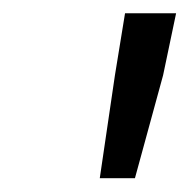

<svg xmlns="http://www.w3.org/2000/svg" viewBox="-20 -691 282 285"><path d="M128.1 -426.5 150.6 -579.3 165.6 -671.3H241.4L222.1 -579.3L180.3 -426.5Z"/></svg>

Font: Source Sans Variable
Style: Italic
Weight: 200
Italic angle: -11°
Designer: Paul D. Hunt
Foundry: Adobe Systems Incorporated
Version: Version 3.006;hotconv 1.0.111;makeotfexe 2.5.65597